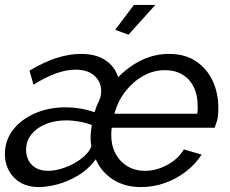

<svg xmlns="http://www.w3.org/2000/svg" viewBox="-26 -750 934 780"><path d="M133 10Q68 10 31 -28.5Q-6 -67 -6 -124Q-6 -180 27 -222.5Q60 -265 116 -289.5Q172 -314 240 -314Q272 -314 303 -308.5Q334 -303 358 -294Q366 -320 375.5 -338.5Q385 -357 385 -381Q385 -417 358 -442Q331 -467 280 -467Q243 -467 200.5 -451.5Q158 -436 110 -406L94 -463Q206 -531 303 -531Q363 -531 401.5 -506Q440 -481 454 -436Q495 -479 548 -505Q601 -531 661 -531Q725 -531 769.5 -501.5Q814 -472 837.5 -422.5Q861 -373 861 -311Q861 -274 854.5 -255.5Q848 -237 846 -231H428Q427 -224 426.5 -216.5Q426 -209 426 -201Q426 -158 443.5 -125.5Q461 -93 492 -74.5Q523 -56 563 -56Q609 -56 653.5 -80Q698 -104 721 -143L793 -122Q769 -84 730.5 -54Q692 -24 645 -7Q598 10 547 10Q480 10 432.5 -21Q385 -52 363 -103Q333 -62 291 -37Q249 -12 207 -1Q165 10 133 10ZM169 -56Q193 -56 221 -64Q249 -72 274.5 -86Q300 -100 319 -118Q338 -136 345 -155Q344 -162 343 -170Q342 -178 342 -188Q342 -202 343.5 -216.5Q345 -231 347 -242Q324 -251 296.5 -256Q269 -261 243 -261Q197 -261 160 -246Q123 -231 101.5 -204Q80 -177 80 -141Q80 -118 90 -98.5Q100 -79 120 -67.5Q140 -56 169 -56ZM775 -288Q777 -296 777 -305Q777 -314 777 -321Q777 -364 761 -396.5Q745 -429 715 -447Q685 -465 644 -465Q598 -465 556.5 -442Q515 -419 484 -379.5Q453 -340 439 -288ZM496 -609 442 -629 518 -730H605Z"/></svg>

Font: Raleway Thin Medium
Style: Italic
Weight: 500
Italic angle: -12°
Version: Version 4.026